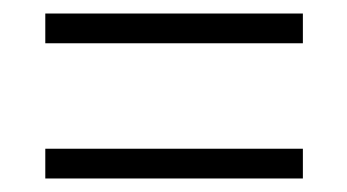

<svg xmlns="http://www.w3.org/2000/svg" viewBox="-20 -439 514 284"><path d="M47 -375V-419H428V-375ZM47 -175V-219H428V-175Z"/></svg>

Font: Rokkitt SemiBold Light
Style: Regular
Weight: 300
Version: Version 3.103